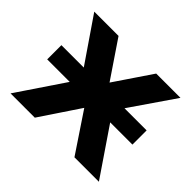

<svg xmlns="http://www.w3.org/2000/svg" viewBox="-120 -662 822 822"><g transform="rotate(45 291.0 -250.5)"><path d="M24 0 221 -292 225 -216 30 -501H177L292 -331H290L405 -501H552L357 -217L361 -291L559 0H411L290 -181H292L171 0ZM32 -214V-300H548V-214Z"/></g></svg>

Font: Nunito Sans 7pt
Style: Bold
Weight: 700
Designer: Vernon Adams
Foundry: Vernon Adams
Version: Version 3.101;gftools[0.9.27]